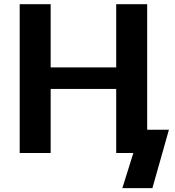

<svg xmlns="http://www.w3.org/2000/svg" viewBox="-20 -746 855 936"><path d="M803.5 -113.5 723 171H576.5L630 0H546.5V-312.5H227V0H76V-725.5H227V-417.5H546.5V-725.5H697.5V-113.5Z"/></svg>

Font: Lato 2
Style: Regular
Weight: 800
Designer: Lukasz Dziedzic with Adam Twardoch and Botio Nikoltchev
Foundry: tyPoland Lukasz Dziedzic
Version: Version 2.015; 2015-08-06; http://www.latofonts.com/